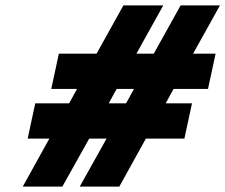

<svg xmlns="http://www.w3.org/2000/svg" viewBox="-20 -690 831 708"><path d="M197 -492 169 -362H264L235 -309H110L82 -179H162L64 -2H210L309 -179H373L274 -2H420L518 -179H660L688 -309H591L620 -362H747L775 -492H692L791 -670H646L547 -492H483L582 -670H435L336 -492ZM381 -309 410 -362H474L445 -309Z"/></svg>

Font: LT Wave Text Black Italic
Style: Regular
Weight: 900
Designer: Daniel Lyons
Version: Version 2.5 (Glyphs App)